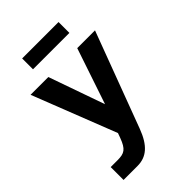

<svg xmlns="http://www.w3.org/2000/svg" viewBox="-274 -839 1149 1149"><g transform="rotate(-45 301.0 -264.5)"><path d="M147 -644.5H455.1V-736.3H147ZM62 207H180.2C256.8 207 308.6 162.1 347.2 59.1L574.2 -546.9H423.8L304.2 -191.9L179.2 -546.9H28.8L236.8 -15.1L226.1 14.2C199.7 85.4 177.7 98.1 120.1 98.1H62Z"/></g></svg>

Font: Hack
Style: Bold
Weight: 700
Monospace: yes
Designer: Christopher Simpkins
Foundry: Christopher Simpkins
Version: Version 2.010